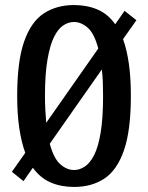

<svg xmlns="http://www.w3.org/2000/svg" viewBox="-20 -730 587 760"><path d="M273 10Q222 10 181 -7.5Q140 -25 110 -66L73 -13L27 -50L80 -125Q65 -166 56.5 -221.5Q48 -277 48 -350Q48 -487 75.5 -565.5Q103 -644 153.5 -677Q204 -710 273 -710Q324 -710 365.5 -692.5Q407 -675 436 -634L473 -687L520 -650L467 -575Q482 -534 490 -478.5Q498 -423 498 -350Q498 -213 470.5 -134.5Q443 -56 393 -23Q343 10 273 10ZM273 -57Q295 -57 315.5 -70.5Q336 -84 352.5 -116Q369 -148 378.5 -205.5Q388 -263 388 -350Q388 -380 387 -406Q386 -432 383 -455L177 -161Q193 -102 219 -79.5Q245 -57 273 -57ZM163 -244 369 -538Q353 -598 327 -620.5Q301 -643 273 -643Q251 -643 230.5 -629.5Q210 -616 194 -584Q178 -552 168 -494.5Q158 -437 158 -350Q158 -320 159.5 -293.5Q161 -267 163 -244Z"/></svg>

Font: Cuprum SemiBold
Style: Regular
Weight: 600
Designer: Jovanny Lemonad
Foundry: Jovanny Lemonad
Version: Version 3.000